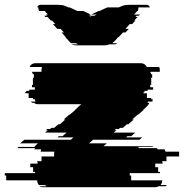

<svg xmlns="http://www.w3.org/2000/svg" viewBox="-91 -785 771 805"><path d="M603 -149H660V-129H607V-109H589V-104H591V-99H560V-84H572V-64H580V-59H453V-49H459V-29H589V-27Q589 -18 582 -9H609Q605 -5 603 -4H573Q568 0 559 0H89Q79 0 74 -4H104Q102 -5 98 -9H72Q65 -18 65 -27V-29H-65V-49H-71V-59H56V-64H48V-84H36V-99H67V-104H65V-109H83V-129H136V-142Q136 -147 137 -149H79L82 -159H53L56 -164H-18Q-17 -166 -14 -169H53Q57 -175 60 -177L68 -184H-7L11 -199H206L217 -209H150L155 -214H171L188 -229H98L109 -239H101L107 -244H119L125 -249H136L154 -264H160L183 -284H176L199 -304H201L225 -324H223L235 -334H233L250 -348H69Q58 -348 52 -354H44Q41 -356 39 -359H58Q56 -363 54 -369H48Q47 -371 47 -374H29V-394H15V-399H19V-404H32V-409H55V-419H43V-429H47V-459H51V-474H46V-479H44V-484H83V-493Q83 -498 85 -504H33Q40 -520 58 -520H500Q516 -520 525 -504H576Q579 -500 579 -493V-484H540V-479H542V-474H547V-459H543V-429H539V-419H551V-409H528V-404H515V-399H511V-394H525V-374H543V-369H549V-367Q549 -362 548 -359H529Q529 -358 527 -354H535Q533 -347 524 -338L519 -334H520L509 -324H511L488 -304H486L463 -284H470L447 -264H441L424 -249H412L407 -244H395L389 -239H397L386 -229H476L459 -214H443L438 -209H505L494 -199H299L282 -184H357L343 -172H541Q549 -172 553 -169H486Q489 -168 493 -164H567L570 -159H599Q601 -155 603 -149ZM482 -736 471 -724H496L491 -719H481L477 -714H486L472 -699H477L463 -684H453L435 -664H449L435 -649H425L406 -629H404L391 -614L380 -604H401Q399 -603 397 -601.5Q395 -600 393 -599H367Q359 -595 348 -595H228Q217 -595 209 -599H236Q234 -600 232 -601.5Q230 -603 228 -604H207Q205 -606 202 -608.5Q199 -611 197 -614L183 -629H185L167 -649H177L163 -664H149L131 -684H141L127 -699H122L108 -714H99L95 -719H106L102 -724H110L99 -736Q97 -738 97 -739H73Q70 -744 70 -749V-754H65Q68 -765 81 -765H147Q157 -765 167 -764Q177 -763 187 -758L196 -754H201L233 -739H258L290 -724H282L293 -719H281L288 -716L294 -719H304L315 -724H291L323 -739H326L359 -754H407L416 -758Q427 -763 436.5 -764Q446 -765 456 -765H522Q535 -765 537 -754H489V-749Q489 -745 487 -739H484Q484 -738 482 -736Z"/></svg>

Font: Rubik Glitch
Style: Regular
Weight: 400
Designer: Hubert and Fischer, NaN
Foundry: Hubert and Fischer, NaN
Version: Version 2.200